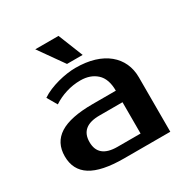

<svg xmlns="http://www.w3.org/2000/svg" viewBox="-167 -870 978 1009"><g transform="rotate(-30 322.5 -365.0)"><path d="M185 -165Q185 -70 300 -70H440V-260H300Q185 -260 185 -165ZM440 -330Q440 -402 402.5 -436Q365 -470 305 -470Q260 -470 217 -456.5Q174 -443 140 -420L105 -480Q127 -495 153.5 -506Q180 -517 208 -524.5Q236 -532 263.5 -536Q291 -540 315 -540Q379 -540 428 -525Q477 -510 511 -482Q545 -454 562.5 -415.5Q580 -377 580 -330V0H300Q164 0 99.5 -41Q35 -82 35 -165Q35 -248 99.5 -289Q164 -330 300 -330ZM182 -730 288 -580H383L323 -730Z"/></g></svg>

Font: Prosto One
Style: Regular
Weight: 400
Designer: Pavel Emelyanov and Jovanny lemonad
Foundry: Pavel Emelyanov and Jovanny Lemonad
Version: Version 1.001